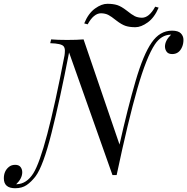

<svg xmlns="http://www.w3.org/2000/svg" viewBox="-92 -915 984 1009"><path d="M24.9 -9.8Q24.9 22.5 -6.8 53.2H-3.9Q47.9 51.3 83 -3.9Q147.9 -106.9 247.1 -624Q249 -635.7 249 -649.4Q249 -663.1 242.2 -671.9Q230 -686.5 171.9 -688L176.8 -708Q209 -705.1 260.7 -705.1Q312.5 -705.1 347.2 -708L536.1 -155.3Q579.1 -347.2 620.1 -487.8Q661.1 -628.9 705.1 -691.4Q748 -753.9 812 -753.9Q844.7 -753.9 858.4 -739.7Q872.1 -725.6 872.1 -705.6Q872.1 -685.5 865.2 -668.9Q849.6 -630.9 813 -630.9Q793 -630.9 784.2 -642.6Q775.4 -654.3 774.9 -669.9Q774.9 -701.7 807.1 -732.9H804.2Q755.4 -731.4 722.2 -682.1Q677.7 -615.7 629.9 -449.2Q582 -282.7 521 4.9H499L271 -639.2Q222.7 -389.6 178.7 -215.8Q134.8 -42 95.2 11.2Q72.3 41 47.9 57.6Q23.4 74.2 -12.2 74.2Q-71.8 74.2 -71.8 22Q-71.8 -16.6 -44.9 -38.1Q-31.7 -48.8 -12.2 -48.8Q7.3 -48.8 16.1 -37.1Q24.9 -25.4 24.9 -9.8ZM653.8 -821.8Q691.9 -821.8 723.6 -879.9L741.7 -875Q719.7 -822.8 684.6 -797.4Q649.4 -772 619.6 -772Q589.4 -772 568.4 -778.8Q547.4 -785.6 519.5 -807.1Q492.2 -829.1 476.6 -836.9Q460.9 -844.7 439 -845.2Q400.4 -845.2 368.7 -787.1L350.6 -792Q372.1 -844.7 407.2 -870.1Q442.4 -895.5 472.7 -895Q502.9 -895 524.4 -888.2Q545.4 -881.3 573.2 -859.9Q600.6 -837.9 616.2 -830.1Q631.8 -822.3 653.8 -821.8Z"/></svg>

Font: PlayfairDisplaySC-Italic
Style: Italic
Weight: 400
Italic angle: -14°
Designer: Claus Eggers Sørensen
Foundry: Claus Eggers Sørensen
Version: Version 1.004;PS 001.004;hotconv 1.0.70;makeotf.lib2.5.58329